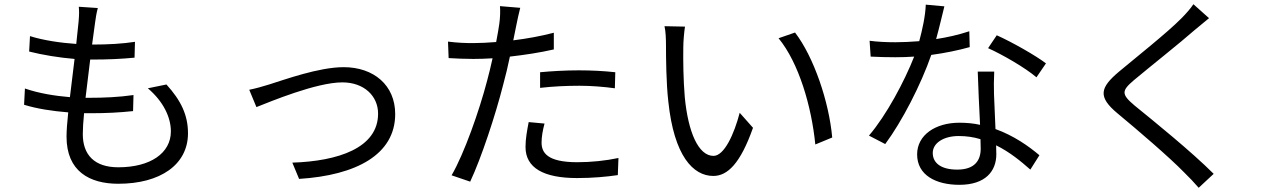

<svg xmlns="http://www.w3.org/2000/svg" viewBox="-20 -824 6040 909"><path d="M98 -405 94 -328C155 -309 228 -298 303 -292C298 -245 295 -205 295 -177C295 -13 404 46 540 46C738 46 870 -44 870 -193C870 -279 837 -348 768 -424L680 -406C753 -344 789 -269 789 -202C789 -99 692 -32 540 -32C426 -32 372 -92 372 -189C372 -213 374 -248 378 -288H414C482 -288 544 -291 610 -298L612 -374C542 -364 472 -361 404 -361H385L407 -542H414C495 -542 553 -545 617 -551L619 -626C561 -617 493 -613 416 -613L430 -716C433 -738 436 -759 443 -786L353 -792C355 -773 355 -755 352 -721L341 -616C267 -621 185 -633 122 -653L118 -580C181 -564 260 -551 333 -545L311 -364C240 -370 164 -382 98 -405Z M1160 -399 1194 -317C1258 -342 1477 -434 1601 -434C1703 -434 1770 -370 1770 -286C1770 -123 1580 -61 1364 -54L1396 23C1666 6 1851 -92 1851 -284C1851 -421 1749 -506 1607 -506C1489 -506 1325 -446 1254 -424C1222 -414 1190 -405 1160 -399Z M2537 -482V-408C2599 -415 2660 -418 2723 -418C2781 -418 2840 -413 2891 -406L2893 -482C2839 -488 2779 -491 2720 -491C2656 -491 2590 -487 2537 -482ZM2558 -239 2483 -246C2475 -204 2468 -167 2468 -128C2468 -29 2554 19 2712 19C2785 19 2851 13 2905 5L2908 -76C2847 -63 2778 -56 2713 -56C2570 -56 2544 -102 2544 -149C2544 -175 2549 -206 2558 -239ZM2221 -620C2185 -620 2149 -621 2101 -627L2104 -549C2140 -547 2176 -545 2220 -545C2248 -545 2279 -546 2312 -548C2304 -512 2295 -474 2286 -441C2249 -300 2178 -97 2118 6L2206 36C2258 -74 2326 -280 2362 -422C2374 -466 2385 -512 2394 -556C2464 -564 2537 -575 2602 -590V-669C2541 -653 2475 -641 2410 -633L2425 -707C2429 -727 2437 -765 2443 -787L2347 -795C2349 -774 2348 -740 2344 -712C2341 -692 2336 -660 2329 -625C2290 -622 2254 -620 2221 -620Z M3223 -698 3126 -700C3132 -676 3133 -634 3133 -611C3133 -553 3134 -431 3144 -344C3171 -85 3262 9 3357 9C3424 9 3485 -49 3545 -219L3482 -290C3456 -190 3409 -86 3358 -86C3287 -86 3238 -197 3222 -364C3215 -447 3214 -538 3215 -601C3215 -627 3219 -674 3223 -698ZM3744 -670 3666 -643C3762 -526 3822 -321 3840 -140L3920 -173C3905 -342 3833 -554 3744 -670Z M4887 -458 4932 -524C4885 -560 4771 -625 4699 -657L4658 -596C4725 -566 4833 -504 4887 -458ZM4622 -165 4623 -120C4623 -65 4595 -21 4512 -21C4434 -21 4396 -53 4396 -100C4396 -146 4446 -180 4519 -180C4555 -180 4590 -175 4622 -165ZM4687 -485H4609C4611 -414 4616 -315 4620 -233C4589 -240 4556 -243 4522 -243C4409 -243 4322 -185 4322 -93C4322 6 4412 51 4522 51C4646 51 4697 -14 4697 -94L4696 -136C4761 -104 4815 -59 4858 -21L4901 -89C4849 -133 4779 -182 4693 -213L4686 -377C4685 -413 4685 -444 4687 -485ZM4451 -794 4363 -802C4361 -748 4347 -685 4332 -629C4293 -626 4255 -624 4219 -624C4177 -624 4134 -626 4097 -631L4102 -556C4140 -554 4182 -553 4219 -553C4248 -553 4278 -554 4308 -556C4262 -439 4177 -279 4094 -182L4171 -142C4251 -250 4340 -423 4389 -564C4455 -573 4518 -586 4571 -601L4569 -676C4518 -659 4464 -647 4412 -639C4428 -697 4442 -758 4451 -794Z M5704 -738 5630 -804C5618 -785 5593 -757 5573 -737C5505 -668 5353 -548 5278 -485C5188 -409 5176 -366 5271 -287C5364 -210 5516 -80 5586 -8C5611 16 5634 41 5655 65L5726 -1C5620 -107 5443 -250 5352 -324C5288 -378 5289 -394 5349 -445C5423 -507 5567 -621 5635 -681C5652 -695 5683 -721 5704 -738Z"/></svg>

Font: Noto Sans HK
Style: Regular
Weight: 400
Designer: Ryoko NISHIZUKA 西塚涼子 (kana, bopomofo & ideographs); Paul D. Hunt (Latin, Greek & Cyrillic); Sandoll Communications 산돌커뮤니
Foundry: Adobe
Version: Version 2.004;hotconv 1.0.118;makeotfexe 2.5.65603